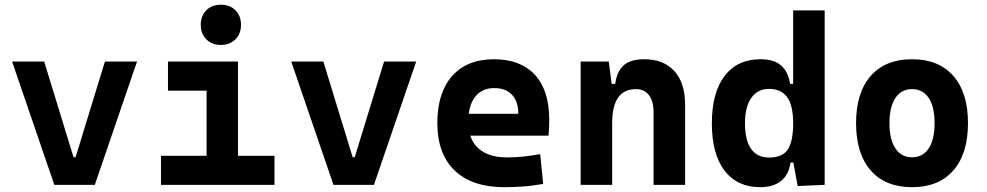

<svg xmlns="http://www.w3.org/2000/svg" viewBox="-20 -776 4142 806"><path d="M208 0 30.8 -517.6H165.5L288.6 -116.2H297.4L420.4 -517.6H555.2L377.9 0Z M847.2 0V-488.3H979V0ZM655.8 0V-122.1H856.9V0ZM969.2 0V-122.1H1132.3V0ZM685.1 -395.5V-517.6H979V-395.5ZM907.2 -587.4Q869.6 -587.4 846.2 -610.8Q822.8 -634.3 822.8 -671.9Q822.8 -709.5 846.2 -732.9Q869.6 -756.3 907.2 -756.3Q944.8 -756.3 968.3 -732.9Q991.7 -709.5 991.7 -671.9Q991.7 -634.3 968.3 -610.8Q944.8 -587.4 907.2 -587.4Z M1379.9 0 1202.6 -517.6H1337.4L1460.4 -116.2H1469.2L1592.3 -517.6H1727.1L1549.8 0Z M2096.7 9.8Q1962.3 9.8 1889.1 -59.8Q1815.9 -129.4 1815.9 -259.8Q1815.9 -386.7 1878.1 -457Q1940.3 -527.3 2053.7 -527.3Q2164.5 -527.3 2225.1 -462.4Q2285.6 -397.4 2285.6 -273.4Q2285.6 -238.3 2282.6 -206.5H1902.8V-298.3H2155.8Q2155.8 -350.5 2129.2 -378.4Q2102.5 -406.2 2054.7 -406.2Q2002.9 -406.2 1974.4 -369.4Q1945.8 -332.5 1945.8 -264.6Q1945.8 -191.5 1988.1 -153.4Q2030.4 -115.2 2108.4 -115.2Q2143.6 -115.2 2177.8 -118.9Q2211.9 -122.6 2247.6 -128.9L2260.3 -3.9Q2210.7 4.9 2169.5 7.3Q2128.3 9.8 2096.7 9.8Z M2723.6 0V-304.2Q2723.6 -351.1 2704.3 -376.5Q2685.1 -401.9 2649.3 -401.9Q2549.8 -401.9 2549.8 -258.3L2519.5 -423.8H2562.5Q2569.8 -476.1 2598.1 -501.7Q2626.5 -527.3 2684.1 -527.3Q2766.1 -527.3 2811 -477.5Q2856 -427.7 2856 -336.9V0ZM2417.5 0V-517.6H2535.6L2549.8 -408.2V0Z M3171.4 9.8Q3075.2 9.8 3021.7 -59.6Q2968.3 -128.9 2968.3 -258.3Q2968.3 -386.7 3021.7 -457Q3075.2 -527.3 3172.4 -527.3Q3229 -527.3 3258.5 -501.7Q3288.1 -476.1 3296.9 -423.8H3339.8L3309.6 -258.3Q3309.6 -333.5 3284.4 -368.2Q3259.3 -402.8 3208.5 -402.8Q3160.2 -402.8 3133.8 -365Q3107.4 -327.1 3107.4 -258.3Q3107.4 -187 3133.1 -150.9Q3158.7 -114.7 3208.5 -114.7Q3265.1 -114.7 3287.4 -148.9Q3309.6 -183.1 3309.6 -258.3L3344.7 -93.8H3298.8Q3291 -42 3258.3 -16.1Q3225.6 9.8 3171.4 9.8ZM3328.6 4.9 3309.6 -97.7V-732.4H3441.9V0Z M3808.6 9.8Q3696.8 9.8 3635.3 -60.5Q3573.7 -130.9 3573.7 -258.8Q3573.7 -387.2 3635.3 -457.3Q3696.8 -527.3 3808.6 -527.3Q3920.5 -527.3 3982 -457.3Q4043.5 -387.2 4043.5 -258.8Q4043.5 -130.9 3982 -60.5Q3920.5 9.8 3808.6 9.8ZM3808.8 -115.7Q3854 -115.7 3878.7 -153.1Q3903.3 -190.5 3903.3 -258.9Q3903.3 -327.6 3878.7 -364.7Q3854 -401.9 3808.6 -401.9Q3763.7 -401.9 3738.8 -364.7Q3713.9 -327.5 3713.9 -258.8Q3713.9 -190.4 3738.8 -153.1Q3763.7 -115.7 3808.8 -115.7Z"/></svg>

Font: Cascadia Code PL
Style: Regular
Weight: 400
Monospace: yes
Designer: Aaron Bell
Foundry: Saja Typeworks
Version: Version 2102.003